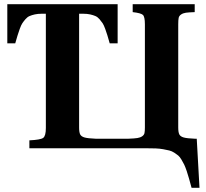

<svg xmlns="http://www.w3.org/2000/svg" viewBox="-20 -712 988 922"><path d="M15.1 -503.9V-691.9H544.9V-503.9H506.8Q499.5 -529.3 495.6 -542.5Q491.7 -555.7 485.1 -573.7Q478.5 -591.8 472.7 -600.6Q466.8 -609.4 457.8 -619.9Q448.7 -630.4 438 -635Q427.2 -639.6 412.8 -642.8Q398.4 -646 379.9 -646H359.9V-100.1Q359.9 -76.2 365.2 -66.2Q370.6 -56.2 386.2 -51.8Q401.9 -47.4 439 -45.9H597.2Q625.5 -46.9 639.6 -49.1Q653.8 -51.3 662.8 -57.6Q671.9 -64 673.8 -73Q675.8 -82 675.8 -100.1V-595.2Q675.8 -631.8 666 -640.6Q656.2 -649.4 617.2 -653.8V-691.9H915V-653.8Q886.2 -652.8 872.6 -650.9Q858.9 -648.9 849.4 -642.3Q839.8 -635.7 837.9 -625.7Q835.9 -615.7 835.9 -595.2V-100.1Q835.9 -76.2 841.3 -66.2Q846.7 -56.2 862.3 -51.8Q877.9 -47.4 915 -45.9H924.8L938 189.9H899.9Q892.1 161.6 887.7 145.5Q883.3 129.4 876.5 109.1Q869.6 88.9 864.5 78.4Q859.4 67.9 851.3 54.4Q843.3 41 835.9 34.9Q828.6 28.8 816.9 21.2Q805.2 13.7 793.2 10.7Q781.2 7.8 763.9 4.6Q746.6 1.5 727.8 0.7Q709 0 684.1 0H121.1V-38.1Q174.3 -40.5 187.3 -49.8Q200.2 -59.1 200.2 -97.2V-646H180.2Q161.6 -646 147.2 -642.8Q132.8 -639.6 122.1 -635Q111.3 -630.4 102.3 -619.9Q93.3 -609.4 87.4 -600.6Q81.5 -591.8 75 -573.7Q68.4 -555.7 64.5 -542.5Q60.5 -529.3 53.2 -503.9Z"/></svg>

Font: Linguistics Pro
Style: Bold
Weight: 700
Designer: Stefan Peev, Context Ltd
Foundry: Stefan Peev, Context Ltd
Version: Version 001.000